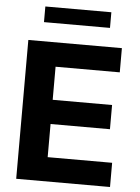

<svg xmlns="http://www.w3.org/2000/svg" viewBox="-60 -956 733 1002"><g transform="rotate(5 306.5 -454.5)"><path d="M63.2 0H554.7V-126.8H217V-300.4H528.1V-427.2H217V-600.5H553.3V-727.3H63.2ZM136.4 -827.1H482.2V-909.1H136.4Z"/></g></svg>

Font: Margiela Sans
Style: Bold
Weight: 700
Designer: Stefan Endress, Andreas Faust
Version: Version 1.100;FEAKit 1.0